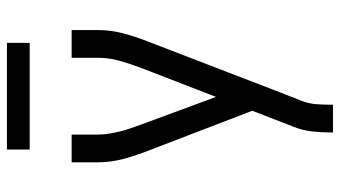

<svg xmlns="http://www.w3.org/2000/svg" viewBox="-228 -514 957 540"><g transform="rotate(-90 250.0 -243.5)"><path d="M148 215V208Q148 181 151 155Q154 129 164 104L209 -12L98 -301Q84 -336 74 -372.5Q64 -409 64 -447V-520H142V-447Q142 -431 144.5 -415.5Q147 -400 150.5 -385Q154 -370 159.5 -355Q165 -340 170 -325L248 -114L330 -326Q341 -355 349.5 -385Q358 -415 358 -447V-520H436V-447Q436 -409 426 -372.5Q416 -336 402 -301L260 68L236 129Q229 148 227.5 168Q226 188 226 208V215ZM400 -638H100V-702H400Z"/></g></svg>

Font: Iosevka Term Curly
Style: Regular
Weight: 400
Designer: Belleve Invis
Foundry: Belleve Invis
Version: Version 32.3.0